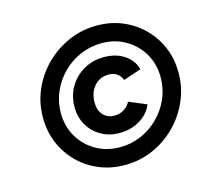

<svg xmlns="http://www.w3.org/2000/svg" viewBox="-108 -892 1170 1039"><g transform="rotate(-15 477.5 -372.5)"><path d="M470 12Q392 12 326 -15.5Q260 -43 210.5 -92.5Q161 -142 133.5 -208Q106 -274 106 -350Q106 -434 138.5 -507.5Q171 -581 228 -637Q285 -693 359 -725Q433 -757 516 -757Q593 -757 658.5 -729.5Q724 -702 773.5 -653Q823 -604 850.5 -538.5Q878 -473 878 -397Q878 -313 845.5 -239Q813 -165 756.5 -108.5Q700 -52 626.5 -20Q553 12 470 12ZM469 -88Q531 -88 587 -112Q643 -136 686 -179Q729 -222 753.5 -278Q778 -334 778 -398Q778 -472 743.5 -530.5Q709 -589 650 -623.5Q591 -658 517 -658Q454 -658 397.5 -634Q341 -610 298 -567Q255 -524 230.5 -468Q206 -412 206 -349Q206 -275 240.5 -216Q275 -157 334.5 -122.5Q394 -88 469 -88ZM486 -163Q428 -163 383 -189Q338 -215 312 -259.5Q286 -304 286 -361Q286 -425 316 -475Q346 -525 396.5 -553.5Q447 -582 508 -582Q577 -582 624 -549.5Q671 -517 683 -467L583 -434Q576 -456 557 -470Q538 -484 509 -484Q459 -484 428 -448Q397 -412 397 -357Q397 -314 420.5 -287.5Q444 -261 485 -261Q515 -261 539 -277Q563 -293 573 -315L671 -274Q652 -225 602 -194Q552 -163 486 -163Z"/></g></svg>

Font: Plus Jakarta Sans ExtraBold
Style: Italic
Weight: 800
Italic angle: -8°
Designer: Gumpita Rahayu
Foundry: Tokotype
Version: Version 2.071; ttfautohint (v1.8.4.7-5d5b);gftools[0.9.29]